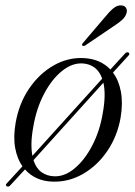

<svg xmlns="http://www.w3.org/2000/svg" viewBox="-20 -667 501 714"><path d="M5 25.5Q-1.5 22 5.5 14.5L63.5 -48.5Q44 -76 36.5 -116.5Q29 -157 38 -209.5Q50.5 -282 88.2 -337.5Q126 -393 179.2 -423.5Q232.5 -454 291.5 -451Q353 -448 390.5 -408.5L444.5 -467.5Q451.5 -475 458 -471.5Q464.5 -467.5 457.5 -460L400 -397Q421.5 -369 429.5 -326.5Q437.5 -284 428.5 -229.5Q416.5 -161 379.8 -106.5Q343 -52 290 -21Q237 10 177 8.5Q112 7 73 -37L18 22.5Q12 29.5 5 25.5ZM103.5 -194Q97.5 -161 97 -134.5Q96.5 -108 100.5 -87.5L360 -374.5Q350.5 -401.5 332.2 -415.2Q314 -429 289 -431Q249 -434 210.8 -403.2Q172.5 -372.5 143.8 -317.8Q115 -263 103.5 -194ZM180.5 -11.5Q220 -9.5 257.5 -40.8Q295 -72 323 -125.8Q351 -179.5 362 -245Q368.5 -281 369 -309.5Q369.5 -338 364.5 -359.5L104.5 -71.5Q114 -41.5 134 -27Q154 -12.5 180.5 -11.5ZM370 -603Q387 -624 401.5 -636Q416 -648 431 -647Q444.5 -646 449.2 -636.8Q454 -627.5 450 -616.5Q445.5 -603 433 -592Q420.5 -581 402.5 -569.5L297 -498Q289 -494 286 -498Q283 -501 289.5 -508.5Z"/></svg>

Font: Fraunces 72pt S000 Light
Style: Italic
Weight: 300
Italic angle: -16°
Version: Version 1.000; ttfautohint (v1.8.3)